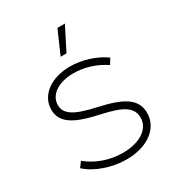

<svg xmlns="http://www.w3.org/2000/svg" viewBox="-175 -826 859 938"><g transform="rotate(-30 255.0 -357.0)"><path d="M268 -590 334 -720H292L235 -590ZM265 6C381 6 464 -54 464 -141C464 -224 395 -259 267 -287C147 -313 105 -342 105 -392C105 -449 163 -489 248 -489C308 -489 371 -470 424 -434L443 -465C391 -503 318 -526 250 -526C142 -526 66 -469 66 -388C66 -314 131 -280 235 -255C331 -233 425 -216 425 -138C425 -74 361 -31 265 -31C192 -31 122 -55 67 -100L45 -71C97 -23 184 6 265 6Z"/></g></svg>

Font: Fixel Display ExtraLight
Style: Regular
Weight: 200
Designer: AlfaBravo + MacPaw
Foundry: Kyrylo Tkachov, Marchela Mozhyna, Serhii Makarenko, Maria Weinstein, Zakhar Kryvoshyya
Version: Version 1.211